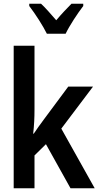

<svg xmlns="http://www.w3.org/2000/svg" viewBox="-20 -1004 540 1024"><path d="M230 -824H330C351 -868 394 -933 424 -972V-984H361C332 -954 312 -934 280 -896C251 -929 223 -962 199 -984H136V-972C169 -929 210 -865 230 -824ZM53 0H164V-175L225 -235L356 0H485L307 -318L476 -542H344L214 -367C193 -338 176 -316 160 -291H157C162 -336 164 -375 164 -420V-760H53Z"/></svg>

Font: Noto Sans Mono ExtraCondensed SemiBold
Style: Regular
Weight: 600
Width: 2
Designer: Monotype Design Team
Foundry: Monotype Imaging Inc.
Version: Version 2.014